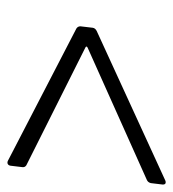

<svg xmlns="http://www.w3.org/2000/svg" viewBox="6 -534 476 529"><g transform="rotate(90 244.5 -269.0)"><path d="M423 -52 58 -241Q52 -245 52 -252L56 -286Q57 -293 65 -297L477 -486Q479 -487 482 -487Q488 -487 488 -479L484 -446Q482 -438 475 -435L111 -272Q105 -269 110 -266L435 -103Q441 -99 440 -92L436 -59Q435 -54 431.5 -52Q428 -50 423 -52Z"/></g></svg>

Font: Barlow Light
Style: Italic
Weight: 300
Italic angle: -7°
Designer: Jeremy Tribby
Foundry: Tribby Type
Version: Version 1.408